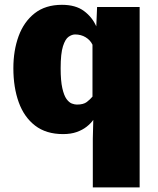

<svg xmlns="http://www.w3.org/2000/svg" viewBox="-20 -558 670 813"><path d="M373 235.4V29.3L375 -50.3Q364.3 -35.2 346.9 -21.5Q329.6 -7.8 304.9 1Q280.3 9.8 247.1 9.8Q175.3 9.8 128.7 -26.1Q82 -62 59.3 -125Q36.6 -188 36.6 -269Q36.6 -344.2 58.8 -405Q81.1 -465.8 126.7 -501.7Q172.4 -537.6 242.2 -537.6Q300.3 -537.6 335.4 -511.5Q370.6 -485.4 387.7 -446.3L391.1 -528.3H571.3V235.4ZM305.7 -115.2Q333.5 -115.2 347.7 -126.2Q361.8 -137.2 371.6 -148.9V-368.7Q362.3 -388.2 342.8 -400.1Q323.2 -412.1 297.9 -412.1Q284.7 -412.1 270.5 -402.3Q256.3 -392.6 246.6 -362.1Q236.8 -331.5 236.8 -269Q236.8 -215.8 243.9 -184.6Q251 -153.3 261.7 -138.7Q272.5 -124 284.2 -119.6Q295.9 -115.2 305.7 -115.2Z"/></svg>

Font: Comme Black
Style: Regular
Weight: 900
Version: Version 1.000;gftools[0.9.27]